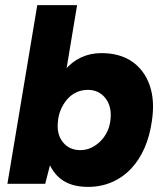

<svg xmlns="http://www.w3.org/2000/svg" viewBox="-20 -720 642 752"><path d="M9 0 126 -700H282L181 -93L157 0ZM377 -512Q449 -512 497 -479Q545 -446 566 -386.5Q587 -327 575 -247Q567 -189 546.5 -141.5Q526 -94 493.5 -59.5Q461 -25 418 -6.5Q375 12 325 12Q255 12 214.5 -22Q174 -56 161.5 -115.5Q149 -175 160 -252Q168 -314 186.5 -362.5Q205 -411 233 -444.5Q261 -478 297.5 -495Q334 -512 377 -512ZM324 -368Q300 -368 279.5 -358.5Q259 -349 244 -332Q229 -315 219 -292.5Q209 -270 207 -245Q201 -195 226 -163.5Q251 -132 295 -132Q318 -132 338.5 -142Q359 -152 375 -168.5Q391 -185 401 -207Q411 -229 413 -254Q418 -304 392.5 -336Q367 -368 324 -368Z"/></svg>

Font: Figtree ExtraBold
Style: Italic
Weight: 800
Italic angle: -9.5°
Foundry: Erik Kennedy
Version: Version 2.001;gftools[0.9.30]